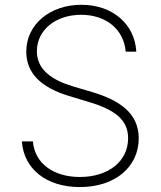

<svg xmlns="http://www.w3.org/2000/svg" viewBox="-20 -758 661 790"><path d="M497.2 -545.5H540.8C534.8 -657 445 -738.3 315 -738.3C185.7 -738.3 88.1 -657.7 88.1 -545.5C88.1 -456.7 149.1 -398.1 263.1 -363.3L348 -337.7C452.1 -306.1 507.1 -265.6 507.1 -189.3C507.1 -94.1 425.8 -29.8 308.6 -29.8C199.9 -29.8 122.5 -85.9 115.4 -176.1H70C77.8 -65 168 11.7 308.6 11.7C456.3 11.7 550.8 -73.5 550.8 -188.9C550.8 -294 469.1 -346.2 360.4 -378.9L280.9 -402.3C193.2 -428.6 131.7 -471.6 131.7 -546.9C131.7 -633.9 207.7 -697.1 313.9 -697.1C418.3 -697.1 489.7 -635.7 497.2 -545.5Z"/></svg>

Font: Karasuma Gothic
Style: Thin
Weight: 200
Designer: Rasmus Andersson / Ryoko Ishizuka
Foundry: rsms
Version: Version 1.00